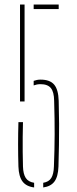

<svg xmlns="http://www.w3.org/2000/svg" viewBox="-20 -820 340 844"><path d="M61 -88Q59.5 -137 59.5 -185.8Q59.5 -234.5 61 -283H81Q80 -250.5 79.8 -218Q79.5 -185.5 79.8 -153Q80 -120.5 81 -88Q82 -55 93.2 -37.8Q104.5 -20.5 130 -16.5V4Q95 -0.5 78.8 -22.5Q62.5 -44.5 61 -88ZM68 -374V-800H88V-374ZM128 -444.5V-464.5Q134.5 -467 142.2 -468.5Q150 -470 158 -470Q199.5 -470 218 -448.2Q236.5 -426.5 238 -377Q239.5 -322.5 239.8 -275.2Q240 -228 239.2 -182.5Q238.5 -137 237 -88Q235.5 -44 219.5 -22.2Q203.5 -0.5 170 4V-16.5Q195 -20.5 205.5 -37.8Q216 -55 217 -88Q220 -162.5 220.2 -229.8Q220.5 -297 218 -377Q217.5 -416 203.5 -433Q189.5 -450 158 -450Q149.5 -450 142 -448.5Q134.5 -447 128 -444.5ZM128 -780V-800H238V-780Z"/></svg>

Font: Big Shoulders Stencil Thin
Style: Regular
Weight: 100
Designer: Patric King
Foundry: XO Type Co
Version: Version 2.001